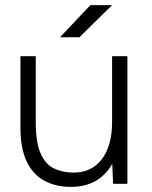

<svg xmlns="http://www.w3.org/2000/svg" viewBox="-20 -720 594 752"><path d="M423 0 419 -92V-500H479V0ZM60 -244V-500H120V-244ZM120 -244Q120 -161 139.5 -118Q159 -75 193 -59.5Q227 -44 268 -44Q339 -44 379 -96.5Q419 -149 419 -243H456Q456 -163 433 -106Q410 -49 366 -18.5Q322 12 257 12Q200 12 155 -11.5Q110 -35 85 -86.5Q60 -138 60 -221V-244ZM215 -574 334 -700H419L291 -574Z"/></svg>

Font: Figtree Light Light
Style: Regular
Weight: 300
Version: Version 2.001;gftools[0.9.30]